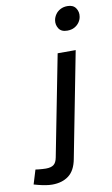

<svg xmlns="http://www.w3.org/2000/svg" viewBox="-235 -804 621 1065"><g transform="rotate(-10 75.0 -271.5)"><path d="M-131.9 190.4 -107.5 110.5 -89.7 112.8Q-80.1 113.8 -69 114.5Q-58 115.3 -49.2 115.3Q-20.1 115.3 -5.2 104Q9.6 92.6 14.9 64.4L125.8 -503.2H227.4L112 90.4Q100.1 153.5 63.4 181.2Q26.8 209 -29.6 209Q-48 209 -68 205.5Q-87.9 202.1 -108.2 196.9ZM200.5 -617.5Q167 -617.5 153.1 -639.3Q139.3 -661.1 143.6 -686.7Q146.6 -703.3 156.7 -718.1Q166.8 -733 184.2 -742.3Q201.6 -751.6 224.6 -751.6Q256.9 -751.6 271.3 -729.9Q285.6 -708.2 281.2 -682.5Q279 -666.2 268.9 -651.4Q258.8 -636.5 241.8 -627Q224.9 -617.5 200.5 -617.5Z"/></g></svg>

Font: REM Medium
Style: Italic
Weight: 500
Italic angle: -11°
Designer: Octavio Pardo
Foundry: Ashler Design
Version: Version 1.005;gftools[0.9.28]